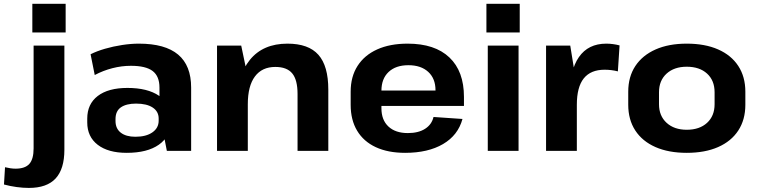

<svg xmlns="http://www.w3.org/2000/svg" viewBox="-102 -774 3895 985"><path d="M46.1 190.1Q16.3 190.1 -16.7 185.6Q-49.8 181.1 -81.6 172.5L-76.2 83.9Q-61.8 87.4 -48.4 89.3Q-35 91.3 -22.1 91.3Q26.7 91.3 48.6 66.7Q70.4 42.1 70.4 -12.6V-540H228.3V-5.9Q228.3 92.9 183.4 141.5Q138.5 190.1 46.1 190.1ZM234.8 -754.4V-607.4H63.9V-754.4Z M716.1 -194.1V-324.7Q716.1 -383 681.1 -409.7Q646.1 -436.4 569.6 -436.4Q522.1 -436.4 474.6 -424.2Q427.1 -412 384 -389.1L362.7 -495.7Q394.4 -511.6 436.6 -523.9Q478.8 -536.1 524.3 -543.1Q569.8 -550.1 610.4 -550.1Q745 -550.1 811.8 -494Q878.6 -437.9 878.6 -324.7V0H754ZM547.8 10.1Q453 10.1 399.3 -31.2Q345.6 -72.5 345.6 -146.1V-165.7Q345.6 -240.3 399.5 -281.6Q453.5 -322.9 551.8 -322.9Q654.6 -322.9 713.5 -282.9Q772.4 -242.8 772.4 -169.2V-148.1Q772.4 -73.5 713 -31.7Q653.6 10.1 547.8 10.1ZM592.6 -72.4Q647.6 -72.4 679.8 -94.9Q712 -117.4 712 -155V-165.8Q712 -201.9 681.5 -222.2Q651.1 -242.5 596.1 -242.5Q546.1 -242.5 518.3 -223.4Q490.6 -204.3 490.6 -162.9V-153Q490.6 -114.5 517.6 -93.4Q544.6 -72.4 592.6 -72.4Z M1424.5 -291.9Q1424.5 -364.5 1397.2 -397.5Q1370 -430.6 1310.5 -430.6Q1242.1 -430.6 1205.7 -381.6Q1169.3 -332.7 1169.3 -239.3L1112.5 -157.3V-227.4Q1112.5 -384 1180 -467Q1247.4 -550.1 1372.7 -550.1Q1480.6 -550.1 1531.4 -493Q1582.3 -435.9 1582.3 -314V0H1424.5ZM1011.4 -540H1135.5L1169.3 -378.6V0H1011.4Z M1976.4 10.1Q1888.5 10.1 1825.9 -19Q1763.3 -48.1 1730.2 -103.3Q1697 -158.4 1697 -236.1V-303.9Q1697 -380.6 1732.2 -435.7Q1767.4 -490.9 1833 -520.5Q1898.6 -550.1 1989.1 -550.1Q2128.9 -550.1 2203.5 -479.3Q2278.2 -408.5 2278.2 -276.9V-230.5H1825.8V-309.4H2153.5L2132.2 -279.1V-311Q2132.2 -371 2095 -405.2Q2057.7 -439.5 1993.2 -439.5Q1928.3 -439.5 1891.5 -404.7Q1854.8 -370 1854.8 -308.5V-218.8Q1854.8 -158.3 1890.8 -124.8Q1926.8 -91.3 1990.3 -91.3Q2044.7 -91.3 2078.9 -113.3Q2113.1 -135.3 2122 -173.9L2270.6 -163.7Q2247.9 -80 2171 -35Q2094 10.1 1976.4 10.1Z M2558.3 -540V0H2400.4V-540ZM2564.3 -754.4V-607.4H2393.4V-754.4Z M2699.4 -540H2823.5L2857.3 -331.1V0H2699.4ZM2819.9 -277.7Q2819.9 -412.2 2867.9 -481.1Q2915.8 -550.1 3008.4 -550.1Q3024.9 -550.1 3042.2 -547.8Q3059.4 -545.6 3076.5 -541.1L3067.8 -407.8Q3035.2 -416.3 2999.7 -416.3Q2928.4 -416.3 2892.8 -371.8Q2857.3 -327.2 2857.3 -236.6Z M3421.1 10.1Q3328.1 10.1 3260.8 -19.5Q3193.4 -49.1 3157.2 -104.5Q3121 -159.9 3121 -236.6V-303.4Q3121 -380.1 3157.4 -435.3Q3193.9 -490.4 3261.3 -520.3Q3328.6 -550.1 3421.1 -550.1Q3514.6 -550.1 3582 -520.5Q3649.4 -490.9 3685.6 -435.5Q3721.8 -380.1 3721.8 -303.4V-236.6Q3721.8 -159.9 3685.6 -104.5Q3649.4 -49.1 3582 -19.5Q3514.6 10.1 3421.1 10.1ZM3421.1 -108.3Q3486.6 -108.3 3525.3 -143.7Q3564 -179.2 3564 -239.2V-300.8Q3564 -361.3 3525.3 -396.5Q3486.6 -431.7 3421.1 -431.7Q3356.7 -431.7 3317.7 -396.3Q3278.8 -360.8 3278.8 -300.8V-239.2Q3278.8 -179.7 3317.7 -144Q3356.7 -108.3 3421.1 -108.3Z"/></svg>

Font: Pathway Extreme 8pt Thin
Style: Regular
Weight: 100
Designer: Eduardo Rodriguez Tunni
Foundry: Eduardo Rodriguez Tunni
Version: Version 1.000